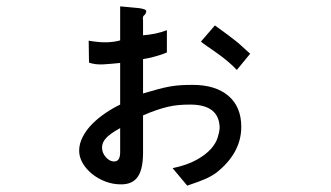

<svg xmlns="http://www.w3.org/2000/svg" viewBox="-20 -464 1040 604"><path d="M612 -333 656 -384Q680 -367 694.5 -356Q709 -345 720.5 -336Q732 -327 742 -317.5Q752 -308 767 -295L725 -244Q714 -256 697.5 -270Q681 -284 664 -296Q647 -308 632.5 -318Q618 -328 612 -333ZM358 15V-61Q327 -44 314 -30Q301 -16 301 0Q301 17 313 30.5Q325 44 339 44Q358 44 358 15ZM430 -278V-170Q457 -178 477.5 -183.5Q498 -189 515 -192Q532 -195 549 -196Q566 -197 586 -197Q658 -197 698.5 -162.5Q739 -128 739 -65Q739 17 661 79Q646 90 627 98.5Q608 107 569 120L523 65Q570 55 599 38.5Q628 22 643.5 4.5Q659 -13 664.5 -30.5Q670 -48 671 -60Q671 -135 578 -135Q559 -135 542 -133.5Q525 -132 508 -128Q491 -124 472 -117.5Q453 -111 430 -101V16Q430 68 413.5 92Q397 116 361 116Q335 116 311.5 107Q288 98 269.5 83Q251 68 240 49Q229 30 229 10Q229 -12 240.5 -34Q252 -56 270.5 -74.5Q289 -93 312 -108.5Q335 -124 358 -135V-266Q330 -263 305 -261.5Q280 -260 260 -267L259 -336Q294 -330 317.5 -331Q341 -332 358 -337V-444Q375 -442 390.5 -441Q406 -440 417 -438.5Q428 -437 434.5 -434.5Q441 -432 440 -427Q438 -419 433 -415.5Q428 -412 430 -399V-353Q471 -356 505 -369V-299Q496 -295 485 -291.5Q474 -288 463 -285Q452 -282 443 -280.5Q434 -279 430 -278Z"/></svg>

Font: D2Coding ligature
Style: Regular
Weight: 400
Monospace: yes
Designer: Yong-Rak Park; Jeong-Hwan Yoon; Sang-Min Lee;
Foundry: NHN Corporation
Version: Version 1.3.2; Build 20180524